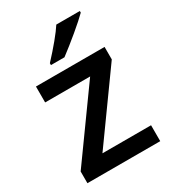

<svg xmlns="http://www.w3.org/2000/svg" viewBox="-184 -852 847 949"><g transform="rotate(-30 239.5 -378.0)"><path d="M446.8 0H31.2V-66.9L306.6 -450.2H49.8V-541H441.4V-469.7L169.4 -90.8H446.8ZM290 -755.9H424.3V-746.6Q397.9 -720.2 344.5 -675.5Q291 -630.9 244.1 -595.7H167V-606.4Q207 -649.4 240.5 -689.9Q273.9 -730.5 290 -755.9Z"/></g></svg>

Font: Viking Open Sans Light
Style: Bold
Weight: 600
Foundry: Ascender Corporation
Version: Version 2.001